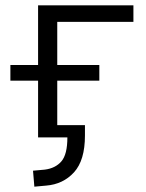

<svg xmlns="http://www.w3.org/2000/svg" viewBox="-20 -516 549 721"><path d="M109 185 104 125 148 121Q188 116 210.5 90Q233 64 233 0H123V-213H19V-272H123V-496H481V-434H195V-272H353V-213H195V-46H299V-7Q299 86 258 131Q217 176 153 181Z"/></svg>

Font: Nunito Sans 6pt Light
Style: Regular
Weight: 300
Version: Version 3.101;gftools[0.9.27]